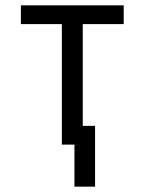

<svg xmlns="http://www.w3.org/2000/svg" viewBox="-20 -540 540 717"><path d="M258 157V0H211V-450H58V-520H442V-450H289V-70H335V157Z"/></svg>

Font: Iosevka Term
Style: Regular
Weight: 400
Monospace: yes
Designer: Belleve Invis
Foundry: Belleve Invis
Version: Version 30.0.1